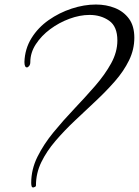

<svg xmlns="http://www.w3.org/2000/svg" viewBox="-20 -820 614 849"><path d="M139 0Q139 5 133 7Q127 9 127 9Q121 9 119.5 2.5Q118 -4 118 -11Q118 -71 145.5 -126.5Q173 -182 216.5 -235Q260 -288 308.5 -339Q357 -390 400.5 -440Q444 -490 471.5 -540Q499 -590 499 -641Q499 -703 462.5 -728.5Q426 -754 376 -754Q333 -754 287 -737Q241 -720 202 -691Q163 -662 138.5 -624.5Q114 -587 114 -545Q114 -535 109 -528.5Q104 -522 99 -522Q88 -522 88 -546Q90 -604 119 -651Q148 -698 195 -731Q242 -764 297 -782Q352 -800 404 -800Q450 -800 488.5 -784.5Q527 -769 550.5 -737Q574 -705 574 -653Q574 -601 550.5 -553Q527 -505 488 -460.5Q449 -416 402.5 -372.5Q356 -329 310 -285.5Q264 -242 225 -196.5Q186 -151 162.5 -102.5Q139 -54 139 0Z"/></svg>

Font: Great Vibes
Style: Regular
Weight: 400
Designer: Robert E. Leuschke, Viktoriya Grabowska, Viviana Monsalve, Eben Sorkin
Foundry: Robert E. Leuschke
Version: Version 1.103; ttfautohint (v1.8.4.7-5d5b)